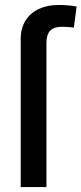

<svg xmlns="http://www.w3.org/2000/svg" viewBox="-20 -763 332 783"><path d="M64.5 0V-603Q64.5 -648.4 84.2 -679.4Q104 -710.4 138.7 -726.6Q173.3 -742.7 218.3 -742.7Q243.7 -742.7 263.9 -740.5Q284.2 -738.3 292.5 -736.3L281.2 -650.4Q274.9 -651.4 261.2 -652.6Q247.6 -653.8 234.4 -653.8Q199.7 -653.8 184.6 -637.7Q169.4 -621.6 169.4 -587.4V0Z"/></svg>

Font: Inter 24pt Medium
Style: Regular
Weight: 500
Designer: Rasmus Andersson
Foundry: rsms
Version: Version 4.001;git-66647c0bb